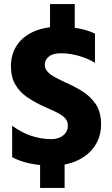

<svg xmlns="http://www.w3.org/2000/svg" viewBox="-20 -810 554 948"><path d="M349 -591H227V-790H349ZM178 -92H299V118H178ZM449 -644V-500Q412 -522 368 -534.5Q324 -547 281 -547Q241 -547 221 -530.5Q201 -514 201 -490Q201 -472 214 -457Q227 -442 250 -429.5Q273 -417 301 -404Q343 -386 384 -361Q425 -336 452 -297Q479 -258 479 -196Q479 -136 448.5 -90Q418 -44 363 -18Q308 8 234 8Q182 8 130 -2.5Q78 -13 40 -34V-189Q90 -153 138.5 -138Q187 -123 234 -123Q269 -123 292 -141.5Q315 -160 315 -190Q315 -215 297 -231Q279 -247 248 -261Q217 -275 178 -293Q143 -310 109.5 -333.5Q76 -357 55 -393.5Q34 -430 34 -484Q34 -541 62.5 -585Q91 -629 145 -653.5Q199 -678 275 -678Q317 -678 363 -670.5Q409 -663 449 -644Z"/></svg>

Font: Hind Variable Light
Style: Regular
Weight: 300
Designer: Manushi Parikh, Satya Rajpurohit
Foundry: Indian Type Foundry
Version: Version 3.000